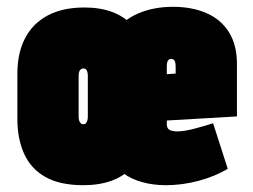

<svg xmlns="http://www.w3.org/2000/svg" viewBox="-20 -534 742 564"><path d="M418 -185V-317Q418 -409 368.5 -460.5Q319 -512 228 -512Q164 -512 120 -488.5Q76 -465 53.5 -421.5Q31 -378 31 -317V-185Q31 -126 51 -82Q71 -38 113.5 -14Q156 10 225 10Q320 10 369 -43.5Q418 -97 418 -185ZM238 -311V-191Q238 -185 236.5 -180Q235 -175 232.5 -172Q230 -169 225 -169Q220 -169 217 -172Q214 -175 212.5 -180Q211 -185 211 -191V-311Q211 -318 212.5 -323Q214 -328 217.5 -330.5Q221 -333 225 -333Q230 -333 232.5 -330.5Q235 -328 236.5 -323Q238 -318 238 -311ZM470 -169V-180L676 -192V-346Q676 -402 652.5 -439.5Q629 -477 586.5 -495.5Q544 -514 488 -514Q432 -514 387 -495Q342 -476 316 -438Q290 -400 290 -343V-138Q290 -100 303.5 -72Q317 -44 341 -26Q365 -8 397.5 1Q430 10 467 10Q516 10 564 -3Q612 -16 649 -38L606 -172Q585 -165 553 -156.5Q521 -148 501 -148Q492 -148 486 -149.5Q480 -151 476.5 -153.5Q473 -156 471.5 -160Q470 -164 470 -169ZM496 -336V-318L470 -316V-337Q470 -345 471 -350Q472 -355 475 -358Q478 -361 483 -361Q488 -361 491 -358Q494 -355 495 -349.5Q496 -344 496 -336Z"/></svg>

Font: Advent Pro Black
Style: Regular
Weight: 900
Version: Version 3.000